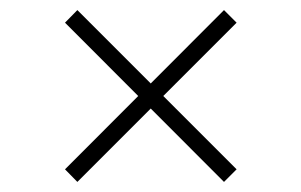

<svg xmlns="http://www.w3.org/2000/svg" viewBox="-20 -438 598 381"><path d="M109 -102 424.5 -418 449.5 -393 133.5 -77ZM109 -393 133.5 -418 449.5 -102 424.5 -77Z"/></svg>

Font: Newsreader 60pt
Style: Regular
Weight: 400
Designer: Hugues Gentile
Foundry: Production Type
Version: Version 1.003